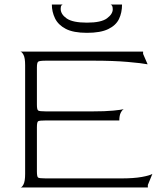

<svg xmlns="http://www.w3.org/2000/svg" viewBox="-20 -828 713 848"><path d="M70 0Q77 0 84 -14Q91 -28 91 -60V-540Q91 -572 84 -585.5Q77 -599 70 -600H612V-590L632 -544Q607 -549 544 -554.5Q481 -560 392 -560H184Q154 -560 148.5 -555.5Q143 -551 143 -530V-366Q143 -344 148.5 -340Q154 -336 183 -336H387Q445 -336 480.5 -339.5Q516 -343 527 -346Q520 -343 513.5 -330.5Q507 -318 507 -296H183Q154 -296 148.5 -292.5Q143 -289 143 -266V-71Q143 -48 148 -44Q153 -40 183 -40H513Q571 -40 606.5 -46.5Q642 -53 653 -60L633 -11V0ZM364 -683Q304 -683 270.5 -700.5Q237 -718 223 -747Q209 -776 209 -808H258Q255 -808 251.5 -804Q248 -800 248 -789Q248 -765 274.5 -746.5Q301 -728 364 -728Q427 -728 452.5 -747Q478 -766 478 -787Q478 -798 474.5 -803Q471 -808 468 -808H519Q519 -772 505.5 -744Q492 -716 458 -699.5Q424 -683 364 -683Z"/></svg>

Font: Red Rose Light
Style: Regular
Weight: 300
Designer: Jaikishan Patel
Version: Version 1.001; ttfautohint (v1.8.3)